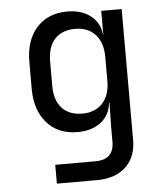

<svg xmlns="http://www.w3.org/2000/svg" viewBox="-53 -606 706 833"><g transform="rotate(-5 300.0 -190.0)"><path d="M161 180V98H336Q417 98 417 20V-50L419 -150H417Q412 -97 372.5 -66Q333 -35 271 -35Q186 -35 137 -90.5Q88 -146 88 -240V-356Q88 -450 137 -505Q186 -560 271 -560Q333 -560 372.5 -529Q412 -498 417 -445H418V-550H507V20Q507 94 461.5 137Q416 180 335 180ZM298 -113Q354 -113 386 -148Q418 -183 418 -245V-350Q418 -412 386 -447Q354 -482 298 -482Q241 -482 209.5 -448Q178 -414 178 -350V-245Q178 -181 209.5 -147Q241 -113 298 -113Z"/></g></svg>

Font: JetBrainsMono NF
Style: Regular
Weight: 400
Designer: Philipp Nurullin, Konstantin Bulenkov
Foundry: JetBrains
Version: Version 2.251; ttfautohint (v1.8.3);Nerd Fonts 2.2.2